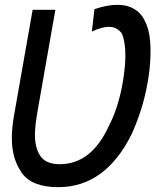

<svg xmlns="http://www.w3.org/2000/svg" viewBox="-20 -767 642 794"><path d="M29 -195Q29 -242 39.5 -298L115 -726.5H209L135.5 -308.5Q124.5 -246.5 124.5 -209.5Q124.5 -154 147.5 -121Q170.5 -88 227 -88Q293 -88 344.2 -128.2Q395.5 -168.5 433 -252Q469 -322.5 487 -422.5Q498.5 -489 498.5 -537.5Q498.5 -595 483.5 -629Q463.5 -656 430 -656Q401 -656 360 -636.5L370.5 -729Q422.5 -747 465 -747Q508 -747 537.2 -728.5Q566.5 -710 580.5 -677Q602.5 -635 602.5 -555Q602.5 -490 590 -423Q571.5 -317 525 -213.5Q416 7 221 7Q112.5 7 70.8 -51.2Q29 -109.5 29 -195Z"/></svg>

Font: JuliaMono MediumItalic
Style: Regular
Weight: 500
Italic angle: -9°
Monospace: yes
Designer: cormullion
Foundry: corm
Version: Version 0.049; ttfautohint (v1.8.4)